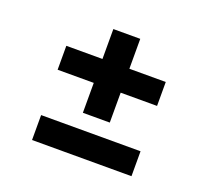

<svg xmlns="http://www.w3.org/2000/svg" viewBox="-93 -604 785 724"><g transform="rotate(20 300.0 -242.0)"><path d="M246 -155V-275H101V-371H246V-491H354V-371H500V-275H354V-155ZM101 7V-93H500V7Z"/></g></svg>

Font: Pixelify Sans
Style: Regular
Weight: 400
Designer: Stefie Justprince
Foundry: Typecalism Foundryline
Version: Version 1.000;February 13, 2025;FontCreator 15.0.0.3015 64-b